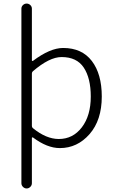

<svg xmlns="http://www.w3.org/2000/svg" viewBox="-20 -812 644 1073"><path d="M163.1 -413.1Q158.2 -408.2 158.2 -401.4V-107.4Q158.2 -100.6 164.1 -95.7Q238.3 -35.2 308.6 -35.2Q387.7 -35.2 437.5 -100.6Q487.3 -166 487.3 -272.5Q487.3 -375 448.2 -434.1Q409.2 -493.2 324.2 -493.2Q255.9 -493.2 163.1 -413.1ZM99.6 211.9V-763.7Q99.6 -775.4 108.4 -783.7Q117.2 -792 128.9 -792Q140.6 -792 149.4 -783.7Q158.2 -775.4 158.2 -763.7V-474.6Q158.2 -472.7 160.2 -471.7Q162.1 -470.7 164.1 -471.7Q259.8 -543.9 333 -543.9Q437.5 -543.9 493.2 -471.2Q548.8 -398.4 548.8 -272.5Q548.8 -140.6 480.5 -62.5Q412.1 15.6 314.5 15.6Q243.2 15.6 164.1 -43.9Q162.1 -44.9 160.2 -43.9Q158.2 -43 158.2 -41V211.9Q158.2 223.6 149.4 232.4Q140.6 241.2 128.9 241.2Q117.2 241.2 108.4 232.4Q99.6 223.6 99.6 211.9Z"/></svg>

Font: Gen Jyuu Gothic Light
Style: Regular
Weight: 200
Designer: [Source Han Sans]
Ryoko NISHIZUKA  (kana & ideographs); Paul D. Hunt (Latin, Greek & Cyrillic); Wenlong ZHANG  (bopomofo
Version: Version 1.002.20150607